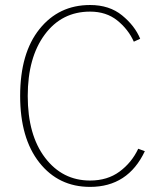

<svg xmlns="http://www.w3.org/2000/svg" viewBox="-20 -729 635 767"><path d="M60.5 -345.7Q60.5 -516.6 137.7 -612.8Q214.8 -709 339.8 -709Q417 -709 467.8 -667.5Q518.6 -626 540 -574.2L514.6 -562.5Q492.2 -612.3 448.2 -647.5Q404.3 -682.6 339.8 -682.6Q226.6 -682.6 158.7 -590.8Q90.8 -499 90.8 -345.7Q90.8 -189.5 160.2 -98.6Q229.5 -7.8 339.8 -7.8Q409.2 -7.8 457.5 -43.5Q505.9 -79.1 532.2 -134.8L558.6 -125Q491.2 17.6 339.8 17.6Q213.9 17.6 137.2 -79.6Q60.5 -176.8 60.5 -345.7Z"/></svg>

Font: Gothic A1 Thin
Style: Regular
Weight: 250
Designer: HanYang I&C Co.,Ltd.
Foundry: HanYang I&C Co.,Ltd.
Version: Version 2.50